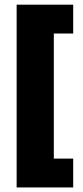

<svg xmlns="http://www.w3.org/2000/svg" viewBox="-20 -696 365 842"><path d="M53 126V-675.5H301V-549H216V-0.5H301V126Z"/></svg>

Font: Anek Bangla Medium ExtraBold
Style: Regular
Weight: 800
Version: Version 1.003